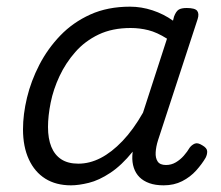

<svg xmlns="http://www.w3.org/2000/svg" viewBox="-20 -539 662 576"><path d="M193 17Q148 17 116 -3Q84 -23 66.5 -61Q49 -99 49 -151Q49 -196 61 -246Q73 -296 98 -344.5Q123 -393 161 -432.5Q199 -472 251 -495.5Q303 -519 370 -519Q404 -519 437.5 -508Q471 -497 499 -477L502 -489Q508 -505 516 -510Q524 -515 540 -515Q565 -515 571.5 -506.5Q578 -498 573 -482L454 -118Q448 -99 447 -82Q446 -65 453 -54.5Q460 -44 478 -44Q494 -44 507.5 -52Q521 -60 531.5 -72Q542 -84 549 -96Q555 -104 564 -108Q573 -112 587 -103Q601 -95 601.5 -85.5Q602 -76 597 -66Q586 -47 568.5 -27.5Q551 -8 526.5 4.5Q502 17 471 17Q446 17 428 10.5Q410 4 398.5 -7.5Q387 -19 381.5 -35.5Q376 -52 377 -72Q377 -75 377.5 -78Q378 -81 378 -84Q345 -43 311 -20.5Q277 2 246.5 9.5Q216 17 193 17ZM124 -158Q124 -123 134 -98.5Q144 -74 164 -61Q184 -48 215 -48Q249 -48 282 -65Q315 -82 347.5 -116Q380 -150 409 -201L481 -423Q451 -442 425 -448.5Q399 -455 372 -455Q317 -455 276 -435.5Q235 -416 206 -383Q177 -350 158.5 -310.5Q140 -271 132 -231Q124 -191 124 -158Z"/></svg>

Font: Playwrite RO Light
Style: Regular
Weight: 300
Version: Version 1.002